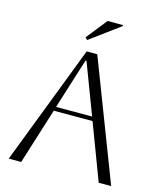

<svg xmlns="http://www.w3.org/2000/svg" viewBox="-129 -991 917 1086"><g transform="rotate(15 329.0 -448.5)"><path d="M26 0 295 -700H357L626 0H553L429 -328H202L99 0ZM302 -648 209 -352H420L308 -648ZM268 -775 365 -897H455V-891L281 -763Z"/></g></svg>

Font: Aboreto
Style: Regular
Weight: 400
Designer: Dominik Jáger
Foundry: Dominik Jáger
Version: Version 1.001; ttfautohint (v1.8.4.7-5d5b)